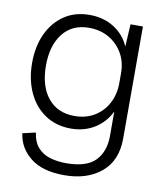

<svg xmlns="http://www.w3.org/2000/svg" viewBox="-84 -635 752 885"><g transform="rotate(10 292.5 -193.0)"><path d="M276 181Q174 181 118 136.5Q62 92 53 24L114 10Q120 54 143 79.5Q166 105 200.5 115Q235 125 275 125Q371 125 412 82Q453 39 453 -33V-148Q427 -95 379 -65.5Q331 -36 269 -36Q199 -36 147.5 -71Q96 -106 68.5 -166.5Q41 -227 41 -304Q41 -380 68 -439Q95 -498 145 -532.5Q195 -567 265 -567Q330 -567 379 -536Q428 -505 451 -452L457 -557H515V-33Q515 71 449 126Q383 181 276 181ZM275 -96Q329 -96 369 -120.5Q409 -145 431 -187Q453 -229 453 -281V-328Q453 -380 429.5 -420.5Q406 -461 365.5 -484.5Q325 -508 272 -508Q193 -508 149.5 -452Q106 -396 106 -303Q106 -206 151 -151Q196 -96 275 -96Z"/></g></svg>

Font: BDO Grotesk Light
Style: Regular
Weight: 300
Designer: Deni Anggara
Foundry: Lokal Container
Version: Version 2.000